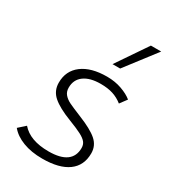

<svg xmlns="http://www.w3.org/2000/svg" viewBox="-181 -830 839 937"><g transform="rotate(30 238.5 -361.5)"><path d="M24 -58 62 -92Q110 -36 215 -36Q281 -36 314 -60Q347 -84 347 -131Q347 -150 336.5 -163Q326 -176 302 -188.5Q278 -201 229 -220Q159 -247 125 -276.5Q91 -306 91 -352Q91 -419 141.5 -457Q192 -495 281 -495Q326 -495 364 -481.5Q402 -468 425 -449L396 -410Q371 -430 341.5 -439.5Q312 -449 272 -449Q212 -449 178.5 -424.5Q145 -400 145 -355Q145 -332 158 -317Q171 -302 191.5 -292Q212 -282 261 -262Q336 -232 368.5 -203.5Q401 -175 401 -132Q401 -63 351 -26.5Q301 10 206 10Q144 10 97 -8Q50 -26 24 -58ZM390 -733H448L316 -561H273Z"/></g></svg>

Font: Niramit ExtraLight
Style: Italic
Weight: 200
Italic angle: -10°
Designer: Katatrad Aksorn Co.,Ltd.
Foundry: Cadson Demak Co.,Ltd.
Version: Version 1.000; ttfautohint (v1.6)